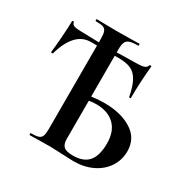

<svg xmlns="http://www.w3.org/2000/svg" viewBox="-162 -880 1031 1039"><g transform="rotate(30 353.0 -360.5)"><path d="M380.9 -325.2Q356.9 -325.2 335.9 -320.8V-81.1Q335.9 -51.3 350.6 -36.1Q365.2 -21 409.2 -21Q476.1 -21 506.6 -57.9Q537.1 -94.7 537.1 -169.9Q537.1 -245.1 495.6 -285.2Q454.1 -325.2 380.9 -325.2ZM525.9 -448.2Q525.9 -445.3 521 -445.1Q516.1 -444.8 515.1 -448.2Q502.9 -511.2 483.9 -544.2Q464.8 -577.1 436 -589.6Q407.2 -602.1 358.9 -602.1H335.9V-347.2Q377 -353 416 -353Q519 -353 586.4 -311Q653.8 -269 653.8 -188Q653.8 -133.8 625 -89.8Q596.2 -45.9 544.7 -21Q493.2 3.9 428.2 3.9L279.8 -2L206.1 -1Q186 0 151.9 0Q149.9 0 149.9 -6.1Q149.9 -12.2 151.9 -12.2Q184.1 -12.2 199 -17.1Q213.9 -22 219.5 -36.4Q225.1 -50.8 225.1 -81.1V-602.1H187Q84 -602.1 40 -446.8Q39.1 -443.8 33.4 -444.3Q27.8 -444.8 27.8 -448.2Q31.7 -478 36.9 -545.4Q42 -612.8 42 -647Q42 -651.9 48.1 -651.9Q54.2 -651.9 54.2 -647Q54.2 -625 109.9 -625L225.1 -622.1V-644Q225.1 -673.8 219.5 -688.5Q213.9 -703.1 199.5 -708Q185.1 -712.9 152.8 -712.9Q150.9 -712.9 150.9 -719Q150.9 -725.1 152.8 -725.1Q186 -725.1 205.1 -724.1L275.9 -723.1L363.8 -724.1Q383.8 -725.1 418.9 -725.1Q420.9 -725.1 420.9 -719Q420.9 -712.9 418.9 -712.9Q382.8 -712.9 366 -707Q349.1 -701.2 342.5 -686.5Q335.9 -671.9 335.9 -642.1V-623Q381.8 -625 432.6 -625Q483.4 -625 501.2 -629.9Q519 -634.8 523.9 -649.9Q524.9 -653.8 530.5 -653.8Q536.1 -653.8 536.1 -649.9Q525.9 -545.9 525.9 -448.2Z"/></g></svg>

Font: Cormorant-Bold
Style: Bold
Weight: 700
Designer: Christian Thalmann (Catharsis Fonts)
Version: Version 3.000